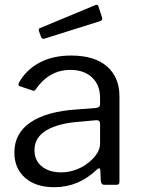

<svg xmlns="http://www.w3.org/2000/svg" viewBox="-20 -772 588 802"><path d="M207 10Q129 10 84.5 -29.5Q40 -69 40 -135Q40 -215 107.5 -261Q175 -307 303 -315L381 -321Q398 -323 398 -336V-363Q398 -417 364.5 -448.5Q331 -480 274 -480Q186 -480 130 -400Q127 -395 124 -393.5Q121 -392 116 -394L62 -412Q57 -414 57 -419Q57 -422 60 -428Q90 -481 145.5 -510.5Q201 -540 277 -540Q375 -540 427 -494.5Q479 -449 479 -369V-15Q479 -6 476 -3Q473 0 465 0H415Q403 0 401 -16L399 -62Q398 -69 394 -69Q390 -69 385 -64Q308 10 207 10ZM383 -270 318 -264Q225 -258 174.5 -228Q124 -198 124 -145Q124 -102 154.5 -77Q185 -52 236 -52Q267 -52 297 -63Q327 -74 350 -93Q373 -111 385.5 -131.5Q398 -152 398 -171V-254Q398 -270 383 -270ZM406 -700Q407 -698 407 -694Q407 -686 396 -683L167 -611Q165 -610 161 -610Q154 -610 151 -619L143 -641Q142 -643 142 -646Q142 -654 148 -655L379 -751Q380 -752 383 -752Q389 -752 391 -746Z"/></svg>

Font: n
Style: Regular
Weight: 400
Designer: Pablo Impallari, Rodrigo Fuenzalida
Foundry: Impallari Type
Version: Version 1.002; ttfautohint (v1.5)